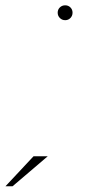

<svg xmlns="http://www.w3.org/2000/svg" viewBox="-95 -622 319 704"><path d="M144 -548Q132.5 -548 124.5 -556Q116.5 -564 116.5 -575.5Q116.5 -587 124.5 -594.8Q132.5 -602.5 144 -602.5Q155.5 -602.5 163.2 -594.8Q171 -587 171 -575.5Q171 -564 163.2 -556Q155.5 -548 144 -548ZM-75 61 28 -49H80L-49 61Z"/></svg>

Font: Anybody UltraExpanded Thin
Style: Italic
Weight: 100
Width: 9
Italic angle: -10°
Designer: Tyler Finck
Foundry: Etcetera Type Company
Version: Version 1.010; ttfautohint (v1.8.3) -l 8 -r 50 -G 200 -x 14 